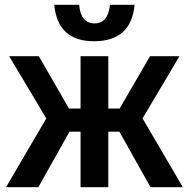

<svg xmlns="http://www.w3.org/2000/svg" viewBox="-20 -776 783 796"><path d="M5 0 172 -285 18 -543H141L266 -326H314V-543H429V-326H476L602 -543H724L571 -285L738 0H604L475 -230H429V0H314V-230H268L139 0ZM370 -605Q219 -605 205 -756H308Q315 -679 372 -679Q428 -679 436 -756H538Q524 -605 370 -605Z"/></svg>

Font: Noto Sans SemiCondensed SemiBold
Style: Regular
Weight: 600
Width: 4
Designer: Monotype Design Team
Foundry: Monotype Imaging Inc.
Version: Version 2.013; ttfautohint (v1.8.4.7-5d5b)